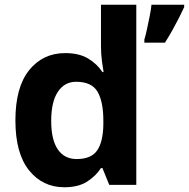

<svg xmlns="http://www.w3.org/2000/svg" viewBox="-20 -780 797 810"><path d="M251 10Q160 10 102.5 -61.5Q45 -133 45 -272Q45 -412 103 -484Q161 -556 255 -556Q314 -556 352 -533Q390 -510 412 -476H417Q414 -492 410 -522.5Q406 -553 406 -585V-760H555V0H441L412 -71H406Q384 -37 347 -13.5Q310 10 251 10ZM303 -109Q365 -109 390 -145.5Q415 -182 416 -255V-271Q416 -351 391.5 -393Q367 -435 301 -435Q252 -435 224 -392.5Q196 -350 196 -270Q196 -190 224 -149.5Q252 -109 303 -109ZM757 -750Q747 -728 734.5 -703.5Q722 -679 707.5 -653Q693 -627 676 -600H589V-613Q595 -633 600.5 -659Q606 -685 611.5 -712Q617 -739 619 -760H757Z"/></svg>

Font: Noto Sans Cham
Style: Bold
Weight: 700
Version: Version 2.002